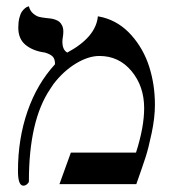

<svg xmlns="http://www.w3.org/2000/svg" viewBox="-20 -585 560 610"><path d="M291 -533.2Q293.5 -532.7 299.1 -531.5Q304.7 -530.3 307.1 -529.8Q359.4 -516.1 397.7 -472.9Q436 -429.7 454.1 -372.8Q472.2 -315.9 472.2 -252Q472.2 -210.9 461.9 -162.4Q451.7 -113.8 442.4 -85.2Q433.1 -56.6 413.1 0H168.9L205.1 -100.1H412.1Q438 -181.2 438 -241.2Q438 -311 397.9 -359.1Q357.9 -407.2 295.9 -407.2Q260.7 -407.2 220.9 -383.1Q181.2 -358.9 149.9 -317.9Q147.9 -315.4 144.5 -309.8Q141.1 -304.2 139.2 -301.8Q71.8 -202.1 71.8 -8.8Q71.8 -4.9 66.2 0Q60.5 4.9 54.2 4.9Q37.1 4.9 37.1 -42Q37.1 -144 67.4 -231.4Q97.7 -318.8 154.8 -380.9Q154.8 -397.5 147.7 -405Q140.6 -412.6 123 -418Q85.4 -422.9 61.8 -441.9Q38.1 -460.9 38.1 -497.1Q38.1 -514.6 41.5 -528.1Q44.9 -541.5 49.8 -548.3Q54.7 -555.2 59.8 -559.1Q64.9 -563 68.4 -564L71.8 -564.9Q75.2 -550.8 85.2 -542.2Q95.2 -533.7 104 -531.5Q112.8 -529.3 126 -527.8Q135.3 -526.9 141.4 -526.1Q147.5 -525.4 155.8 -522.5Q164.1 -519.5 168.9 -515.4Q173.8 -511.2 177.5 -503.4Q181.2 -495.6 181.2 -484.9Q181.2 -475.6 179.7 -467.3Q178.2 -459 178.2 -453.1Q178.2 -426.3 193.8 -418Q284.7 -466.8 291 -533.2Z"/></svg>

Font: Common Serif
Style: Regular
Weight: 400
Designer: Philipp H. Poll, Khaled Hosny
Foundry: Stefan Peev, Context Ltd.
Version: Version 1.026